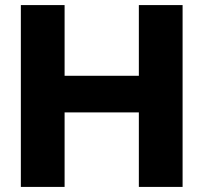

<svg xmlns="http://www.w3.org/2000/svg" viewBox="-20 -735 800 755"><path d="M526 0V-715H698V0ZM234 0H62V-715H234ZM224 -293V-437H536V-293Z"/></svg>

Font: Wix Madefor Display ExtraBold
Style: Regular
Weight: 800
Designer: Dalton Maag Ltd
Foundry: Dalton Maag Ltd
Version: Version 3.100